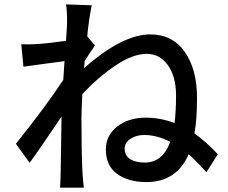

<svg xmlns="http://www.w3.org/2000/svg" viewBox="-20 -818 1040 876"><path d="M640.6 -76.2Q721.7 -76.2 756.8 -170.9Q696.3 -202.1 637.7 -202.1Q601.6 -202.1 575.2 -184.6Q548.8 -167 548.8 -140.6Q548.8 -107.4 574.2 -91.8Q599.6 -76.2 640.6 -76.2ZM377.9 -652.3 413.1 -610.4Q392.6 -582 366.2 -539.1L363.3 -506.8Q538.1 -661.1 666 -661.1Q766.6 -661.1 822.8 -581.5Q878.9 -502 878.9 -371.1Q878.9 -272.5 867.2 -209Q918.9 -172.9 973.6 -114.3L921.9 -32.2Q877 -82 840.8 -114.3Q786.1 12.7 647.5 12.7Q566.4 12.7 514.6 -24.4Q462.9 -61.5 462.9 -136.7Q462.9 -199.2 514.2 -240.2Q565.4 -281.2 646.5 -281.2Q710.9 -281.2 776.4 -256.8Q783.2 -310.5 783.2 -381.8Q783.2 -468.8 746.1 -520.5Q709 -572.3 649.4 -572.3Q585.9 -572.3 506.8 -519Q427.7 -465.8 355.5 -388.7Q351.6 -308.6 351.6 -276.4Q351.6 -119.1 356.4 -29.3Q357.4 -9.8 362.3 38.1H253.9Q256.8 -11.7 256.8 -27.3Q257.8 -123 260.7 -286.1Q156.2 -130.9 115.2 -75.2L52.7 -162.1Q189.5 -333 268.6 -453.1L274.4 -539.1Q251 -536.1 183.1 -526.9Q115.2 -517.6 86.9 -513.7L77.1 -616.2Q115.2 -614.3 151.4 -617.2Q200.2 -620.1 281.2 -631.8Q286.1 -703.1 286.1 -717.8Q286.1 -770.5 281.2 -797.9L398.4 -793.9Q385.7 -730.5 377.9 -652.3Z"/></svg>

Font: GenEi Gothic M SemiBold
Style: Regular
Weight: 500
Designer: o_tamon (Modified); [Source Han Sans]
Ryoko NISHIZUKA  (kana & ideographs); Paul D. Hunt (Latin, Greek & Cyrillic); Wenl
Version: Version 1.1a;Original Version 1.004